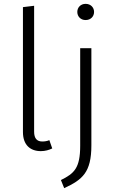

<svg xmlns="http://www.w3.org/2000/svg" viewBox="-20 -773 598 996"><path d="M424 -753C398 -753 381 -734 381 -711C381 -688 398 -669 424 -669C451 -669 468 -688 468 -711C468 -734 451 -753 424 -753ZM192 11C214 11 235 5 251 -3L236 -46C225 -41 212 -39 199 -39C171 -39 157 -56 157 -90V-743L99 -736V-88C99 -21 137 11 192 11ZM454 -523H396V-17C396 99 365 127 296 161L313 203C408 159 454 121 454 -19Z"/></svg>

Font: FiraGO Light
Style: Regular
Weight: 300
Designer: bBox Type
Foundry: bBox Type GmbH
Version: Version 1.001;PS 001.001;hotconv 1.0.88;makeotf.lib2.5.64775